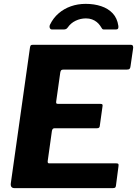

<svg xmlns="http://www.w3.org/2000/svg" viewBox="-20 -974 710 994"><path d="M135.1 -727.3Q136.8 -736.9 139.4 -739.4Q142 -742 149.8 -742H657.3Q672.9 -742 668.7 -720.5L655.7 -630.9Q654.7 -621.2 650.6 -617.4Q646.5 -613.6 635.1 -613.6H308.4Q300.5 -613.6 297.1 -610.7Q293.7 -607.8 292 -598.5L270.9 -448.7Q269.9 -440.8 272.1 -438.5Q274.3 -436.3 280.5 -436.3H499.1Q508.1 -436.3 510.1 -432.9Q512.2 -429.5 510.5 -421.9L496.5 -321.4Q495.5 -310.1 482.5 -310.1H262.2Q251.1 -310.1 248.7 -295.8L226.9 -139.9Q225.9 -128.4 233.6 -128.4H581Q590.3 -128.4 592.6 -125.1Q595 -121.8 593.3 -112.5L580.3 -13.1Q579.3 -5.6 576.2 -2.8Q573 0 562.6 0H55.6Q32.8 0 36 -25.3L135.1 -727.3ZM249.5 -821.4Q240.7 -821.4 237.7 -829.6Q234.8 -837.8 239 -846.6Q255.9 -881.2 283.6 -905Q311.3 -928.9 346.9 -941.4Q382.6 -954 423.7 -954Q467.7 -954 503.9 -941.9Q540.1 -929.9 563.4 -905Q586.7 -880.2 592.6 -840.9Q594 -833.2 591.8 -827.3Q589.6 -821.4 578.9 -821.4H517.9Q510.4 -821.4 507.5 -827.1Q504.7 -832.8 498.4 -841.1Q491.5 -851.3 480.9 -859.9Q470.3 -868.5 456.4 -873.6Q442.4 -878.8 424.8 -878.8Q397 -878.8 371.5 -866.6Q346 -854.3 330.7 -831.8Q326.3 -825.2 320.7 -823.3Q315.2 -821.4 310 -821.4Z"/></svg>

Font: Libre Franklin Thin
Style: Italic
Weight: 100
Italic angle: -8°
Designer: Pablo Impallari, Rodrigo Fuenzalida, Nhung Nguyen
Foundry: Impallari Type
Version: Version 3.000